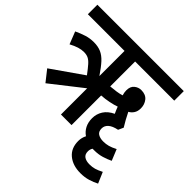

<svg xmlns="http://www.w3.org/2000/svg" viewBox="-195 -805 1155 1155"><g transform="rotate(45 382.0 -227.5)"><path d="M113 -67 57 -138 256 -277Q230 -312 213 -331Q196 -350 180.5 -357Q165 -364 144 -364Q123 -364 100.5 -357Q78 -350 50 -335L19 -414Q51 -429 81 -438.5Q111 -448 145 -448Q180 -448 206.5 -436.5Q233 -425 257 -399Q281 -373 312 -327V-541H0V-622H735V-541H402V-329Q426 -331 450.5 -334.5Q475 -338 493 -344Q487 -363 487 -381Q487 -414 506.5 -430Q526 -446 550 -446Q588 -446 607 -422.5Q626 -399 626 -366Q626 -341 615 -324Q604 -307 587 -298Q610 -251 635 -211L620 -178Q581 -170 562.5 -153.5Q544 -137 544 -114Q544 -87 561.5 -76Q579 -65 606 -65Q629 -65 649 -70.5Q669 -76 696 -90L725 -19Q700 -7 670.5 2Q641 11 605 11Q599 11 592 11Q583 25 583 42Q583 68 600 79.5Q617 91 645 91Q668 91 687.5 85.5Q707 80 734 66L764 136Q739 149 709.5 158Q680 167 644 167Q579 167 538.5 133.5Q498 100 498 39Q498 11 511 -14Q487 -30 473.5 -56Q460 -82 460 -117Q460 -153 479 -183Q498 -213 538 -232Q526 -258 520 -275Q498 -267 466 -260.5Q434 -254 402 -252V0H312V-223Z"/></g></svg>

Font: Noto Sans Condensed Medium
Style: Regular
Weight: 500
Width: 3
Designer: Monotype Design Team
Foundry: Monotype Imaging Inc.
Version: Version 2.013; ttfautohint (v1.8.4.7-5d5b)